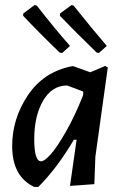

<svg xmlns="http://www.w3.org/2000/svg" viewBox="-20 -729 487 757"><path d="M370 -520 361 -522Q273 -607 216 -667L217 -676L262 -709L270 -707Q346 -612 401 -548ZM225 -520 215 -522Q137 -597 71 -667L72 -676L116 -709L125 -707Q195 -617 256 -548ZM264 -468H269L336 -444L395 -469L405 -463L356 -111L352 -3L256 4L282 -178H271Q206 -67 131 8H115Q28 -33 28 -153Q28 -261 90 -353.5Q152 -446 264 -468ZM115 -180Q115 -93 142 -93Q155 -93 179.5 -120Q204 -147 239.5 -209Q275 -271 307 -352L308 -356V-368L245 -392Q185 -392 150 -332Q115 -272 115 -180Z"/></svg>

Font: Alegreya Sans SC Medium
Style: Italic
Weight: 500
Italic angle: -7°
Designer: Juan Pablo del Peral
Foundry: Huerta Tipografica
Version: Version 2.007